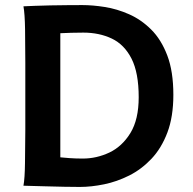

<svg xmlns="http://www.w3.org/2000/svg" viewBox="-20 -738 765 763"><path d="M80.6 -222.2V-488.3Q80.6 -560.1 79.6 -621.8Q78.6 -683.6 73.2 -712.9Q89.4 -713.9 117.9 -714.8Q146.5 -715.8 180.4 -716.6Q214.4 -717.3 247.8 -717.5Q281.2 -717.8 307.6 -717.8Q348.1 -717.8 396.5 -710.2Q444.8 -702.6 492.9 -681.4Q541 -660.2 580.8 -620.6Q620.6 -581.1 644.8 -517.6Q668.9 -454.1 668.9 -361.3Q668.9 -274.4 645.3 -211.7Q621.6 -148.9 581.8 -106.9Q542 -64.9 493.4 -40.5Q444.8 -16.1 393.8 -5.6Q342.8 4.9 297.4 4.9Q272.5 4.9 235.1 4.2Q197.8 3.4 160.6 2.4Q123.5 1.5 98.4 0.7Q73.2 0 73.2 0Q78.6 -29.3 79.3 -89.6Q80.1 -149.9 80.6 -222.2ZM219.7 -606V-112.8Q233.9 -111.3 257.1 -109.6Q280.3 -107.9 309.1 -107.9Q363.8 -107.9 414.6 -131.8Q465.3 -155.8 498.3 -209.5Q531.2 -263.2 531.2 -351.6Q531.2 -448.7 502.7 -504.9Q474.1 -561 424.3 -584.7Q374.5 -608.4 311 -608.4Q291 -608.4 263.2 -607.7Q235.4 -606.9 219.7 -606Z"/></svg>

Font: Andika
Style: Bold
Weight: 700
Designer: Victor Gaultney, Annie Olsen, Julie Remington, Don Collingsworth, Eric Hays, Becca Hirsbrunner
Foundry: SIL International
Version: Version 6.101